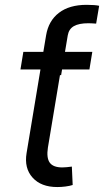

<svg xmlns="http://www.w3.org/2000/svg" viewBox="-20 -753 422 779"><path d="M212.4 5.9Q146.5 5.9 112.1 -32.5Q77.6 -70.8 87.9 -132.3L150.4 -508.8H233.4L174.3 -153.8Q168 -112.3 181.9 -93Q195.8 -73.7 232.9 -73.7Q241.7 -73.7 251 -74.7Q260.3 -75.7 271.5 -77.1L274.9 -2.4Q262.7 1.5 245.8 3.7Q229 5.9 212.4 5.9ZM63 -471.2 74.7 -542.5H354.5L342.8 -471.2ZM140.6 -448.2 155.8 -542.5 167 -609.4Q176.8 -668.5 219 -700.9Q261.2 -733.4 331.5 -733.4Q348.1 -733.4 361.3 -732.4Q374.5 -731.4 382.3 -729.5L370.1 -657.2Q362.3 -657.7 353.8 -658.2Q345.2 -658.7 338.9 -658.7Q300.3 -658.7 279.8 -647Q259.3 -635.3 254.9 -609.4L243.7 -542.5L228 -448.2Z"/></svg>

Font: Inter 16pt
Style: Italic
Weight: 400
Italic angle: -9.3988°
Version: Version 4.001;git-66647c0bb